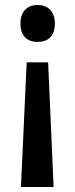

<svg xmlns="http://www.w3.org/2000/svg" viewBox="-20 -567 301 770"><path d="M200 -473C200 -523 170 -547 131 -547C90 -547 62 -522 62 -473C62 -421 90 -399 131 -399C171 -399 200 -420 200 -473ZM87 -317 64 183H195L173 -317Z"/></svg>

Font: Noto Sans UI SemiCondensed Medium
Style: Regular
Weight: 500
Width: 4
Designer: Monotype Design Team
Foundry: Monotype Imaging Inc.
Version: Version 1.901